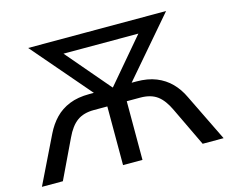

<svg xmlns="http://www.w3.org/2000/svg" viewBox="-99 -844 1177 983"><g transform="rotate(-15 489.5 -352.5)"><path d="M8 0 130 -250Q152 -295 183.5 -327.5Q215 -360 259.5 -378Q304 -396 365 -396H411L410 -372L124 -705H855L569 -372L568 -396H615Q675 -396 719.5 -378Q764 -360 796 -327.5Q828 -295 849 -250L971 0H860L762 -205Q736 -261 702 -286Q668 -311 612 -311H541V0H438V-311H367Q312 -311 277.5 -286Q243 -261 217 -205L119 0ZM489 -398H491L716 -663V-630H263V-663Z"/></g></svg>

Font: Nunito Sans 12pt SemiBold
Style: Regular
Weight: 600
Designer: Vernon Adams
Foundry: Vernon Adams
Version: Version 3.101;gftools[0.9.27]